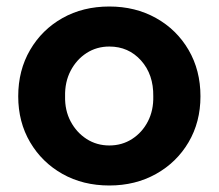

<svg xmlns="http://www.w3.org/2000/svg" viewBox="-20 -560 672 590"><path d="M316 10Q235 10 172 -25.5Q109 -61 72.5 -123Q36 -185 36 -264Q36 -344 72.5 -406.5Q109 -469 172 -504.5Q235 -540 316 -540Q396 -540 459.5 -504.5Q523 -469 559.5 -406.5Q596 -344 596 -264Q596 -185 559.5 -123Q523 -61 459.5 -25.5Q396 10 316 10ZM316 -113Q355 -113 386 -133Q417 -153 434.5 -187Q452 -221 451 -264Q452 -331 413.5 -374Q375 -417 316 -417Q277 -417 246 -397Q215 -377 197 -342.5Q179 -308 180 -264Q179 -221 197 -187Q215 -153 246 -133Q277 -113 316 -113Z"/></svg>

Font: Readex Pro SemiBold
Style: Regular
Weight: 600
Designer: Bonnie Shaver-Troup, Thomas Jockin
Foundry: Lexend
Version: Version 1.204; ttfautohint (v1.8.4.7-5d5b)